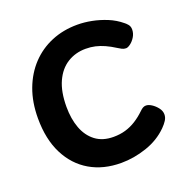

<svg xmlns="http://www.w3.org/2000/svg" viewBox="-140 -910 1032 1062"><g transform="rotate(-20 376.0 -379.0)"><path d="M677 -698Q683 -694 693.5 -682Q704 -670 704 -652Q704 -629 692 -609Q680 -589 664 -577Q648 -565 637 -565Q624 -565 613 -571Q602 -577 594 -582Q561 -603 534 -615Q507 -627 481 -633Q455 -639 425 -639Q365 -639 317.5 -609.5Q270 -580 243 -521Q216 -462 216 -373Q216 -302 236.5 -247Q257 -192 299 -160Q341 -128 405 -128Q443 -128 475.5 -137.5Q508 -147 537.5 -165.5Q567 -184 595 -211Q604 -220 612.5 -225Q621 -230 631 -230Q646 -230 664 -218.5Q682 -207 696.5 -188.5Q711 -170 711 -149Q711 -131 700.5 -114.5Q690 -98 673 -81Q621 -29 546 -3.5Q471 22 396 22Q291 22 212.5 -24Q134 -70 90 -157Q46 -244 46 -367Q46 -462 74.5 -538Q103 -614 154 -668Q205 -722 274.5 -751Q344 -780 427 -780Q468 -780 511.5 -771.5Q555 -763 598 -745.5Q641 -728 677 -698Z"/></g></svg>

Font: Playpen Sans
Style: Bold
Weight: 700
Designer: Laura Meseguer, Veronika Burian, José Scaglione
Foundry: TypeTogether
Version: Version 1.001